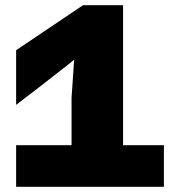

<svg xmlns="http://www.w3.org/2000/svg" viewBox="-20 -718 690 738"><path d="M255 0V-341L265 -488L145 -394L42 -315V-525L299 -698H453V0ZM42 0V-160H610V0Z"/></svg>

Font: Azeret Mono ExtraBold
Style: Regular
Weight: 800
Designer: Martin Vácha
Foundry: Displaay
Version: Version 1.002